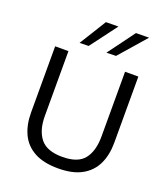

<svg xmlns="http://www.w3.org/2000/svg" viewBox="-171 -1090 1072 1222"><g transform="rotate(20 365.0 -479.0)"><path d="M365.5 11Q266 11 203.5 -23.5Q141 -58 112 -120Q83 -182 83 -265V-713H173V-274Q173 -177 216.8 -122Q260.5 -67 365.5 -67Q471 -67 513.8 -121.8Q556.5 -176.5 556.5 -275V-713H646.5V-265Q646.5 -182 617 -120Q587.5 -58 525.5 -23.5Q463.5 11 365.5 11ZM403.5 -786.5Q437 -831.5 470.5 -877Q504 -922.5 537.5 -968L626 -969Q585.5 -922.5 546.2 -877.5Q507 -832.5 468 -788ZM221.5 -786.5Q250 -832 278 -877.5Q305.5 -922.5 334 -968L418.5 -969Q383.5 -922.5 350 -877.5Q316 -832.5 282.5 -788Z"/></g></svg>

Font: Heraclito
Style: Regular
Weight: 400
Designer: Kostas Bartsokas (font) & Cristiano Sobral (main changes)
Foundry: Kostas Bartsokas (font) & Cristiano Sobral (main changes)
Version: Version 1.00;July 8, 2020;FontCreator 13.0.0.2655 64-bit